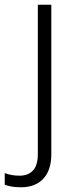

<svg xmlns="http://www.w3.org/2000/svg" viewBox="-72 -552 325 812"><path d="M17 240Q-6 240 -23 237Q-40 234 -52 229V180Q-24 191 11 191Q47 191 67.5 169Q88 147 88 99V-532H145V100Q145 168 111 204Q77 240 17 240Z"/></svg>

Font: Noto Sans Tamil Light
Style: Regular
Weight: 300
Designer: Jelle Bosma - Monotype Design Team
Foundry: Monotype Imaging Inc.
Version: Version 2.004; ttfautohint (v1.8.4.7-5d5b)